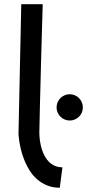

<svg xmlns="http://www.w3.org/2000/svg" viewBox="-20 -869 494 913"><path d="M264.2 23.9Q229.5 23.4 202.9 12.2Q176.3 1 156 -16.8Q135.7 -34.7 121.3 -57.6Q106.9 -80.6 97.2 -104Q73.7 -159.7 67.9 -230L81.1 -849.1H183.1Q180.7 -762.2 178.5 -689.7Q176.3 -617.2 174.8 -557.9Q173.3 -498.5 172.1 -451.7Q170.9 -404.8 169.9 -369.1Q168 -285.2 167 -236.8Q168 -191.4 180.2 -155.8Q185.1 -140.6 193.1 -126Q201.2 -111.3 212.6 -99.6Q224.1 -87.9 240 -80.8Q255.9 -73.7 276.9 -73.2ZM374 -357.9Q374 -345.2 369.1 -334Q364.3 -322.8 355.7 -314.2Q347.2 -305.7 335.9 -300.8Q324.7 -295.9 312 -295.9Q298.8 -295.9 287.4 -300.8Q275.9 -305.7 267.3 -314.2Q258.8 -322.8 253.9 -334Q249 -345.2 249 -357.9Q249 -371.1 253.9 -382.6Q258.8 -394 267.3 -402.6Q275.9 -411.1 287.4 -416Q298.8 -420.9 312 -420.9Q324.7 -420.9 335.9 -416Q347.2 -411.1 355.7 -402.6Q364.3 -394 369.1 -382.6Q374 -371.1 374 -357.9Z"/></svg>

Font: McLaren
Style: Regular
Weight: 400
Designer: Astigmatic (AOETI)
Foundry: Astigmatic (AOETI)
Version: Version 1.000